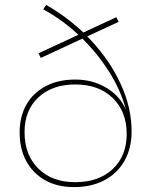

<svg xmlns="http://www.w3.org/2000/svg" viewBox="-20 -762 615 782"><path d="M281 0Q214 0 164.5 -27.5Q115 -55 87.5 -105Q60 -155 60 -222Q60 -288 88 -336.5Q116 -385 167 -411.5Q218 -438 287 -438Q357 -438 413 -404.5Q469 -371 493 -315Q472 -395 423 -472Q374 -549 305.5 -614.5Q237 -680 156 -724L168 -742Q274 -681 352 -596.5Q430 -512 473 -417Q516 -322 516 -227Q516 -158 487 -107Q458 -56 405.5 -28Q353 0 281 0ZM286 -20Q382 -20 439 -73.5Q496 -127 496 -216Q496 -308 439 -363Q382 -418 287 -418Q193 -418 136.5 -365.5Q80 -313 80 -224Q80 -131 136 -75.5Q192 -20 286 -20ZM146 -526 137 -545 454 -692 463 -673Z"/></svg>

Font: Montserrat Alternates Thin
Style: Regular
Weight: 100
Designer: Julieta Ulanovsky
Foundry: Julieta Ulanovsky
Version: Version 9.000